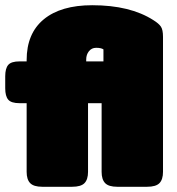

<svg xmlns="http://www.w3.org/2000/svg" viewBox="-25 -715 679 735"><path d="M77 -57V-320H50Q18 -320 6.5 -333.5Q-5 -347 -5 -377V-423Q-5 -453 6.5 -466.5Q18 -480 50 -480H77V-485Q77 -587 142.5 -641Q208 -695 328 -695Q473 -695 562 -638Q583 -625 591 -613Q599 -601 599 -574V-57Q599 -28 585.5 -14Q572 0 538 0H424Q391 0 377.5 -14Q364 -28 364 -57V-320H312V-57Q312 -28 298.5 -14Q285 0 251 0H137Q104 0 90.5 -14Q77 -28 77 -57ZM371 -480V-526Q362 -532 343 -532Q326 -532 315.5 -519Q305 -506 305 -487V-480Z"/></svg>

Font: Mitr
Style: Bold
Weight: 700
Designer: Thanarat Vachiruckul
Foundry: Cadson Demak
Version: Version 1.003